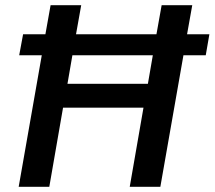

<svg xmlns="http://www.w3.org/2000/svg" viewBox="-20 -720 827 740"><path d="M773 -507H687L598 0H480L533 -305H223L170 0H52L141 -507H54L69 -588H155L175 -700H293L273 -588H583L603 -700H721L701 -588H787ZM569 -507H259L240 -397H550Z"/></svg>

Font: KoHo SemiBold
Style: Italic
Weight: 600
Italic angle: -10°
Version: Version 1.000; ttfautohint (v1.6)